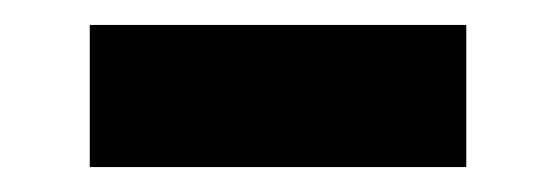

<svg xmlns="http://www.w3.org/2000/svg" viewBox="-20 -343 445 154"><path d="M52 -209V-323H354V-209Z"/></svg>

Font: Cairo Play
Style: Bold
Weight: 700
Version: Version 3.119